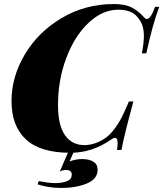

<svg xmlns="http://www.w3.org/2000/svg" viewBox="-20 -742 808 950"><path d="M704 -478H682Q692 -531 692 -564Q692 -609 675 -637Q656 -669 630 -681.5Q604 -694 565 -694Q487 -694 418 -629Q349 -564 308 -455Q267 -346 267 -223Q267 -122 301.5 -73Q336 -24 398 -24Q432 -24 467 -39.5Q502 -55 528 -82Q554 -111 573.5 -145.5Q593 -180 618 -240H640Q593 -67 581 0H559Q562 -21 562 -34Q562 -60 549 -60Q541 -60 529 -51Q436 14 329 14Q180 14 108.5 -52Q37 -118 37 -242Q37 -362 103 -473Q169 -584 285.5 -653Q402 -722 544 -722Q599 -722 632.5 -704.5Q666 -687 692 -657Q700 -648 706 -648Q726 -648 747 -708H768Q735 -622 704 -478ZM324 57Q355 45 386 45Q421 45 442 58Q463 71 463 98Q463 144 409.5 166Q356 188 282 188Q248 188 216.5 182.5Q185 177 166 170L172 154Q186 157 210 160.5Q234 164 253 164Q285 164 310 155Q335 146 335 122Q335 99 307 99Q291 99 276 106L325 -7H352Z"/></svg>

Font: Playfair Display SC Black
Style: Italic
Weight: 900
Italic angle: -14°
Designer: Claus Eggers Sørensen
Foundry: Claus Eggers Sørensen
Version: Version 1.200; ttfautohint (v1.6)